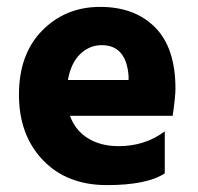

<svg xmlns="http://www.w3.org/2000/svg" viewBox="-20 -532 573 557"><path d="M275 -401Q240 -401 213 -375.5Q186 -350 177 -300H353V-312Q346 -401 275 -401ZM458 -29Q406 5 290 5Q174 5 104.5 -67.5Q35 -140 35 -257.5Q35 -375 102.5 -443.5Q170 -512 270.5 -512Q371 -512 430 -452.5Q489 -393 489 -275Q489 -252 481 -196H183Q198 -154 235 -131Q272 -108 324 -108Q401 -108 458 -151Z"/></svg>

Font: Hind Kochi
Style: Bold
Weight: 700
Designer: Dhruvi Tolia
Foundry: Indian Type Foundry
Version: Version 0.702;PS 1.0;hotconv 1.0.81;makeotf.lib2.5.63406